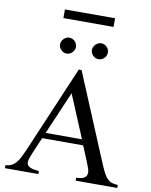

<svg xmlns="http://www.w3.org/2000/svg" viewBox="-107 -1106 933 1184"><g transform="rotate(10 359.5 -514.0)"><path d="M450.2 0V-18.6Q484.9 -19 499.5 -28.6Q514.2 -38.1 516.6 -53.2Q519 -68.4 512.5 -87.6Q505.9 -106.9 497.6 -127L458 -222.2H201.2L156.2 -116.7Q147 -94.2 142.1 -77.1Q137.2 -60.1 142.3 -47.9Q147.5 -35.6 164.8 -28.6Q182.1 -21.5 216.8 -18.6V0H7.3V-18.6Q28.3 -20 43.9 -27.6Q59.6 -35.2 72 -49.3Q84.5 -63.5 95.2 -84.2Q106 -105 117.7 -131.8L350.1 -677.7H367.7L597.7 -127Q612.3 -92.3 624 -71.5Q635.7 -50.8 648.2 -39.6Q660.6 -28.3 675.5 -24.2Q690.4 -20 710.9 -18.6V0ZM332 -526.4 216.8 -257.8H444.3ZM308.6 -812Q308.6 -801.8 304.7 -792.7Q300.8 -783.7 293.7 -776.9Q286.6 -770 277.6 -765.9Q268.6 -761.7 258.3 -761.7Q248.5 -761.7 239.7 -765.9Q231 -770 224.1 -777.1Q217.3 -784.2 213.4 -793.2Q209.5 -802.2 209.5 -812Q209.5 -821.3 213.6 -830.3Q217.8 -839.4 224.6 -846.2Q231.4 -853 240.2 -857.4Q249 -861.8 258.3 -861.8Q268.6 -861.8 277.6 -857.9Q286.6 -854 293.7 -847.2Q300.8 -840.3 304.7 -831.3Q308.6 -822.3 308.6 -812ZM508.8 -812Q508.8 -801.8 504.9 -792.7Q501 -783.7 493.9 -776.9Q486.8 -770 477.8 -765.9Q468.8 -761.7 458.5 -761.7Q448.2 -761.7 439.2 -765.9Q430.2 -770 423.3 -777.1Q416.5 -784.2 412.6 -793.2Q408.7 -802.2 408.7 -812Q408.7 -821.3 413.1 -830.3Q417.5 -839.4 424.3 -846.2Q431.2 -853 440.2 -857.4Q449.2 -861.8 458.5 -861.8Q468.8 -861.8 477.8 -857.9Q486.8 -854 493.9 -847.2Q501 -840.3 504.9 -831.3Q508.8 -822.3 508.8 -812ZM201.7 -974.1V-1028.3H515.6V-974.1Z"/></g></svg>

Font: Doulos SIL Phon
Style: Regular
Weight: 400
Designer: Walt Agee, Victor Gaultney, Peter Martin, Debbi Hosken, Becca Hirsbrunner
Foundry: SIL International
Version: Version 5.000